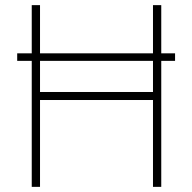

<svg xmlns="http://www.w3.org/2000/svg" viewBox="-20 -727 748 747"><path d="M661.1 -490.2H607.4V0H575.2V-337.9H135.7V0H103.5V-490.2H46.9V-519.5H103.5V-707H135.7V-519.5H575.2V-707H607.4V-519.5H661.1ZM575.2 -369.1V-490.2H135.7V-369.1Z"/></svg>

Font: Pretendard JP Thin
Style: Regular
Weight: 100
Designer: Base glyphs from Inter by Rasmus Andersson; Hangeul glyphs from Noto Sans CJK(Source Han Sans) by Jang Soo-young and Kan
Foundry: Kil Hyung-jin
Version: Version 1.309